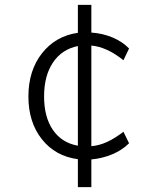

<svg xmlns="http://www.w3.org/2000/svg" viewBox="-20 -645 640 784"><path d="M507 -60Q479 -32 438.5 -15Q398 2 353 6V119H298V5Q206 -7 151 -76.5Q96 -146 96 -251Q96 -357 151.5 -427.5Q207 -498 298 -511V-625H353V-512Q399 -509 439.5 -492Q480 -475 507 -447L484 -399Q417 -453 353 -459V-48Q386 -51 417.5 -65.5Q449 -80 484 -107ZM298 -50V-457Q233 -444 196.5 -390Q160 -336 160 -251Q160 -167 196 -114.5Q232 -62 298 -50Z"/></svg>

Font: Muli Light
Style: Regular
Weight: 300
Designer: Vernon Adams
Foundry: Vernon Adams
Version: Version 2.100